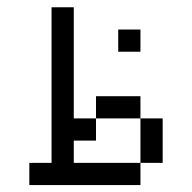

<svg xmlns="http://www.w3.org/2000/svg" viewBox="-20 -708 540 540"><path d="M375 -562.5V-625H312.5V-562.5ZM125 -250H62.5V-187.5H375V-250H187.5V-312.5H250V-375H187.5V-687.5H125ZM375 -250H437.5Q437.5 -250 437.5 -375H375Q375 -375 375 -250ZM250 -375H375V-437.5H250Z"/></svg>

Font: BFUnifontExMono
Style: Regular
Weight: 500
Version: Version 15.0.06